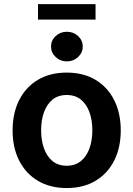

<svg xmlns="http://www.w3.org/2000/svg" viewBox="-20 -907 651 937"><path d="M305.7 10.7Q224.6 10.7 165.3 -24.4Q106 -59.6 73.7 -123Q41.5 -186.5 41.5 -270.5Q41.5 -355 73.7 -418.7Q106 -482.4 165.3 -517.6Q224.6 -552.7 305.7 -552.7Q386.7 -552.7 445.8 -517.6Q504.9 -482.4 537.1 -418.7Q569.3 -355 569.3 -270.5Q569.3 -186.5 537.1 -123Q504.9 -59.6 445.8 -24.4Q386.7 10.7 305.7 10.7ZM305.7 -98.1Q347.2 -98.1 375 -121.1Q402.8 -144 416.7 -183.1Q430.7 -222.2 430.7 -271Q430.7 -319.8 416.7 -358.9Q402.8 -397.9 375 -420.7Q347.2 -443.4 305.7 -443.4Q263.7 -443.4 236.1 -420.7Q208.5 -397.9 194.6 -359.1Q180.7 -320.3 180.7 -271Q180.7 -222.2 194.6 -183.1Q208.5 -144 236.1 -121.1Q263.7 -98.1 305.7 -98.1ZM306.2 -607.4Q274.4 -607.4 251.7 -628.7Q229 -649.9 229 -679.7Q229 -710 251.7 -731Q274.4 -752 306.2 -752Q338.4 -752 361.1 -731Q383.8 -710 383.8 -679.7Q383.8 -649.9 361.1 -628.7Q338.4 -607.4 306.2 -607.4ZM446.3 -886.7V-811.5H165.5V-886.7Z"/></svg>

Font: Inter Cardless
Style: Bold
Weight: 700
Designer: Rasmus Andersson
Foundry: rsms
Version: Version 4.001;git-9221beed3